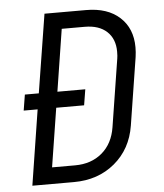

<svg xmlns="http://www.w3.org/2000/svg" viewBox="-52 -776 705 823"><g transform="rotate(-5 300.0 -365.0)"><path d="M349 -730Q441 -730 493.5 -682Q546 -634 546 -553Q546 -532 543 -511L497 -220Q481 -120 409 -60Q337 0 233 0H54L105 -324H45L56 -392H116L170 -730ZM464 -511Q466 -521 466 -541Q466 -596 432 -627.5Q398 -659 337 -659H238L196 -392H316L305 -324H185L145 -71H244Q314 -71 360.5 -110.5Q407 -150 418 -220Z"/></g></svg>

Font: JetBrains Mono Semi Light
Style: Italic
Weight: 350
Italic angle: -9°
Monospace: yes
Designer: Philipp Nurullin, Konstantin Bulenkov
Foundry: JetBrains
Version: 2.002